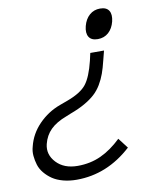

<svg xmlns="http://www.w3.org/2000/svg" viewBox="-91 -889 784 968"><g transform="rotate(-10 301.5 -405.0)"><path d="M464.8 -157.2 504.9 -105Q379.4 9.8 223.1 9.8Q185.5 9.8 153.8 1.2Q122.1 -7.3 100.1 -22.2Q78.1 -37.1 61.5 -57.1Q44.9 -77.1 37.8 -99.9Q30.8 -122.6 28.6 -146.7Q26.4 -170.9 33.2 -193.8Q48.3 -256.3 95.2 -304.7Q142.1 -353 205.1 -376L246.1 -391.1Q316.4 -417 344.5 -453.1Q372.6 -489.3 392.1 -568.8L400.9 -607.9H471.2L459 -560.1Q449.7 -521.5 439.9 -494.4Q430.2 -467.3 414.6 -440.9Q398.9 -414.6 377.4 -395Q356 -375.5 324.7 -357.7Q293.5 -339.8 251 -324.2L226.1 -314Q173.8 -294.4 144.8 -265.6Q115.7 -236.8 105 -193.8Q92.3 -141.6 131.3 -99.9Q170.4 -58.1 240.2 -58.1Q305.2 -58.1 359.4 -83Q413.6 -107.9 464.8 -157.2ZM537.1 -745.1Q528.3 -710 505.9 -689.9Q483.4 -669.9 451.2 -669.9Q418.5 -669.9 405.8 -689.9Q393.1 -710 401.9 -745.1Q411.1 -780.3 433.6 -800Q456.1 -819.8 487.8 -819.8Q520.5 -819.8 533 -800Q545.4 -780.3 537.1 -745.1Z"/></g></svg>

Font: Sinkin Sans 300 Light Italic
Style: Regular
Weight: 300
Italic angle: -112°
Designer: Keith Bates
Foundry: K-Type
Version: Sinkin Sans (version 1.0)  by Keith Bates   •   © 2014   www